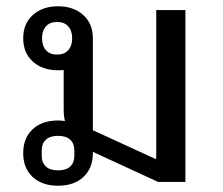

<svg xmlns="http://www.w3.org/2000/svg" viewBox="-20 -580 711 612"><path d="M165 12Q114 12 84 -16Q54 -44 54 -92Q54 -140 84 -168Q114 -196 165 -196Q170 -196 176 -195.5Q182 -195 187 -194Q185 -202 184 -211Q183 -220 183 -231V-357Q178 -356 174 -356Q170 -356 165 -356Q116 -356 85 -383.5Q54 -411 54 -458Q54 -505 85 -532.5Q116 -560 165 -560Q214 -560 245 -532.5Q276 -505 276 -458V-165L474 -74H478V-548H571V0H484L276 -96V-92Q276 -44 246 -16Q216 12 165 12ZM165 -37Q191 -37 204 -49.5Q217 -62 217 -83V-101Q217 -122 204 -134.5Q191 -147 165 -147Q139 -147 126 -134.5Q113 -122 113 -101V-83Q113 -62 126 -49.5Q139 -37 165 -37ZM162 -406Q185 -406 197.5 -420Q210 -434 210 -458Q210 -482 197.5 -496Q185 -510 162 -510Q139 -510 126.5 -496Q114 -482 114 -458Q114 -434 126.5 -420Q139 -406 162 -406Z"/></svg>

Font: IBM Plex Sans Thai Looped Text
Style: Regular
Weight: 450
Designer: Mike Abbink, Paul van der Laan, Pieter van Rosmalen, Ben Mitchell, Mark Frömberg
Foundry: Bold Monday
Version: Version 1.1